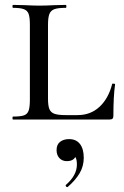

<svg xmlns="http://www.w3.org/2000/svg" viewBox="-20 -488 505 784"><path d="M248 -18H297Q350 -18 386.5 -52Q423 -86 438 -145Q438 -147 444 -146.5Q450 -146 450 -144Q443 -96 443 -15Q443 -7 439.5 -3.5Q436 0 427 0H33Q31 0 31 -6Q31 -12 33 -12Q64 -12 78 -17Q92 -22 97 -36.5Q102 -51 102 -81V-387Q102 -417 97 -431Q92 -445 77.5 -450.5Q63 -456 33 -456Q31 -456 31 -462Q31 -468 33 -468L79 -467Q119 -465 141 -465Q165 -465 205 -467L249 -468Q251 -468 251 -462Q251 -456 249 -456Q217 -456 202 -450.5Q187 -445 181.5 -430.5Q176 -416 176 -386V-85Q176 -57 181.5 -43Q187 -29 202 -23.5Q217 -18 248 -18ZM255 276Q251 276 249 272.5Q247 269 249 267Q294 228 294 184Q294 163 288 154Q282 145 270 142L291 132Q292 151 282 160.5Q272 170 253 170Q234 170 222.5 157.5Q211 145 211 125Q211 102 225.5 91Q240 80 262 80Q291 80 306.5 100Q322 120 322 156Q322 191 305 219.5Q288 248 257 275Z"/></svg>

Font: Cormorant SC Medium
Style: Regular
Weight: 500
Designer: Christian Thalmann (Catharsis Fonts)
Foundry: Catharsis Fonts
Version: Version 4.000